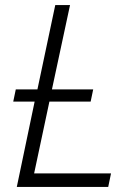

<svg xmlns="http://www.w3.org/2000/svg" viewBox="-20 -734 525 754"><path d="M46 0 116 -335H32L42 -383H127L197 -714H255L184 -383H346L336 -335H174L114 -53H416L405 0Z"/></svg>

Font: Noto Sans Light
Style: Italic
Weight: 300
Italic angle: -12°
Designer: Monotype Design Team
Foundry: Monotype Imaging Inc.
Version: Version 2.013; ttfautohint (v1.8.4.7-5d5b)